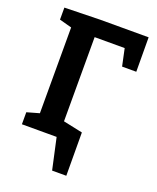

<svg xmlns="http://www.w3.org/2000/svg" viewBox="-161 -799 884 1081"><g transform="rotate(20 281.0 -258.5)"><path d="M36 0V-72L110 -93V-607L36 -627V-699L250 -704H539L540 -498H455L433 -601H253V-93L343 -72V0ZM181 -112 369 -72 370 187H285L244 0H181Z"/></g></svg>

Font: Bitter
Style: Bold
Weight: 700
Designer: Sol Matas, and Bitter project Authors
Foundry: Sol Matas
Version: Version 2.001